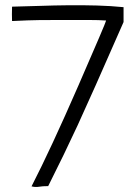

<svg xmlns="http://www.w3.org/2000/svg" viewBox="-20 -733 516 749"><path d="M394 -653Q393 -645 285.5 -398.5Q178 -152 103 -6Q118 -2 132 -4.5Q146 -7 168 -7Q231 -132 283 -244.5Q335 -357 462 -647Q462 -675 462 -704V-705Q413 -710 358.5 -711.5Q304 -713 247.5 -712.5Q191 -712 135 -710Q79 -708 27 -707V-706Q26 -676 27 -651H29Q54 -652 86.5 -653.5Q119 -655 206 -655Q293 -655 329 -655Q365 -655 394 -653Z"/></svg>

Font: Londrina Solid Thin
Style: Regular
Weight: 250
Designer: Marcelo Magalhaes
Foundry: Marcelo Magalhães
Version: Version 1.002